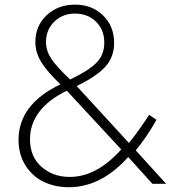

<svg xmlns="http://www.w3.org/2000/svg" viewBox="-20 -784 728 819"><path d="M273.9 14.6Q214.8 14.6 166.7 -8.3Q118.7 -31.2 88.9 -77.9Q59.1 -124.5 59.1 -187.5Q59.1 -338.9 237.8 -424.3Q178.2 -481.4 154.5 -521.5Q130.9 -561.5 130.9 -604.5Q130.9 -674.3 179.2 -719.2Q227.5 -764.2 299.8 -764.2Q373 -764.2 419.9 -718Q466.8 -671.9 466.8 -601.1Q466.8 -540 428.5 -498.5Q390.1 -457 307.1 -417L529.8 -174.3Q545.9 -192.4 576.4 -235.6Q606.9 -278.8 616.2 -294.4L647.5 -272.9Q607.4 -201.2 559.1 -142.6L688.5 0H629.9L526.9 -114.3Q411.6 14.6 273.9 14.6ZM265.1 -397Q188 -359.9 147.9 -307.4Q107.9 -254.9 107.9 -190.4Q107.9 -115.7 157 -72.5Q206.1 -29.3 277.3 -29.3Q392.6 -29.3 497.1 -146.5ZM176.3 -604.5Q176.3 -568.4 197.8 -534.9Q219.2 -501.5 279.3 -444.8Q356 -481.4 390.4 -515.4Q424.8 -549.3 424.8 -602.1Q424.8 -657.7 389.2 -691.9Q353.5 -726.1 300.3 -726.1Q247.1 -726.1 211.7 -691.7Q176.3 -657.2 176.3 -604.5Z"/></svg>

Font: Spartan MB Light
Style: Regular
Weight: 300
Designer: Matt Bailey, Mirko Velimirovic
Foundry: Matt Bailey
Version: Version 1.005